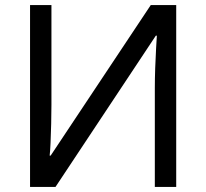

<svg xmlns="http://www.w3.org/2000/svg" viewBox="-20 -734 808 754"><path d="M98 -714H182V-322Q182 -289 181 -248Q180 -207 178.5 -173Q177 -139 175 -123H179L572 -714H672V0H588V-388Q588 -425 589.5 -467Q591 -509 593 -544Q595 -579 596 -594H592L198 0H98Z"/></svg>

Font: Noto Sans IKEA
Style: Regular
Weight: 400
Designer: Monotype Design Team
Foundry: Monotype Imaging Inc.
Version: Version 2.001